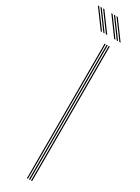

<svg xmlns="http://www.w3.org/2000/svg" viewBox="-321 -971 719 988"><g transform="rotate(30 38.5 -476.5)"><path d="M82.8 0V-800H89V0ZM58.5 0V-800H64.5V0ZM70.5 0V-800H76.8V0ZM40 -845 -39.2 -952.8H-31.5L47.8 -845ZM9.2 -845 -70 -952.8H-62.5L17 -845ZM24.8 -845 -54.8 -952.8H-47L32.2 -845ZM120 -845 40.5 -952.8H48.2L127.5 -845ZM89 -845 9.8 -952.8H17.5L96.8 -845ZM104.5 -845 25 -952.8H32.8L112.2 -845Z"/></g></svg>

Font: Big Shoulders Inline Display ExtraLight
Style: Regular
Weight: 250
Version: Version 2.002